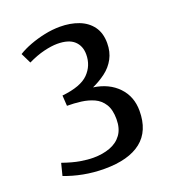

<svg xmlns="http://www.w3.org/2000/svg" viewBox="-120 -721 743 823"><g transform="rotate(-20 252.0 -309.0)"><path d="M218 10Q168 10 121.5 1Q75 -8 37 -23L51 -78Q97 -62 130 -56.5Q163 -51 189 -51Q231 -51 265 -63.5Q299 -76 318.5 -103Q338 -130 338 -173Q338 -216 322 -241.5Q306 -267 279.5 -279Q253 -291 221.5 -295Q190 -299 158 -299L155 -347Q241 -356 276 -391.5Q311 -427 311 -478Q311 -517 286 -540Q261 -563 209 -563Q183 -563 148 -554.5Q113 -546 74 -527L51 -574Q75 -589 107 -601Q139 -613 174.5 -620.5Q210 -628 245 -628Q292 -628 330 -613.5Q368 -599 390 -569Q412 -539 412 -493Q412 -453 395.5 -422.5Q379 -392 351 -371Q323 -350 290 -335Q360 -325 401.5 -281.5Q443 -238 443 -173Q443 -81 385.5 -35.5Q328 10 218 10Z"/></g></svg>

Font: Manuale Medium
Style: Regular
Weight: 500
Designer: Eduardo Tunni / Pablo Cosgaya
Foundry: Eduardo Tunni / Pablo Cosgaya
Version: Version 1.002